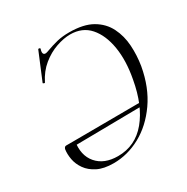

<svg xmlns="http://www.w3.org/2000/svg" viewBox="-151 -773 893 917"><g transform="rotate(-30 295.5 -315.0)"><path d="M219 12Q165 12 130.5 -5.5Q96 -23 77 -50Q58 -77 52.5 -107Q47 -137 51 -163Q55 -175 64 -175H112Q99 -99 138.5 -53Q178 -7 254 -7Q350 -7 412.5 -82.5Q475 -158 498 -288Q516 -383 503.5 -459Q491 -535 451.5 -580Q412 -625 345 -625Q310 -625 268 -610.5Q226 -596 188.5 -565.5Q151 -535 127 -487Q126 -483 120.5 -485.5Q115 -488 116 -490L178 -639Q180 -643 185.5 -641Q191 -639 189 -635Q183 -617 188.5 -609.5Q194 -602 209 -607Q250 -622 279.5 -629Q309 -636 346 -636Q425 -636 472.5 -608.5Q520 -581 543 -535Q566 -489 569.5 -434Q573 -379 564 -324Q545 -217 492 -141.5Q439 -66 367.5 -27Q296 12 219 12ZM94 -153 98 -175 482 -177 480 -158Z"/></g></svg>

Font: Cormorant Garamond Light
Style: Italic
Weight: 300
Italic angle: -10°
Designer: Christian Thalmann (Catharsis Fonts)
Foundry: Catharsis Fonts
Version: Version 4.001